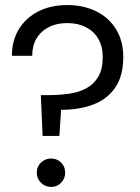

<svg xmlns="http://www.w3.org/2000/svg" viewBox="-20 -732 551 757"><path d="M148 -196 141 -357H172Q214 -357 252.5 -362.5Q291 -368 320.5 -384Q350 -400 367.5 -429.5Q385 -459 385 -507Q385 -549 367.5 -579Q350 -609 318.5 -625Q287 -641 245 -641Q203 -641 172 -625Q141 -609 124 -580.5Q107 -552 107 -512H27Q27 -572 54.5 -617Q82 -662 131 -687Q180 -712 245 -712Q310 -712 360 -687Q410 -662 438 -616Q466 -570 466 -507Q466 -433 434.5 -387Q403 -341 348 -320Q293 -299 221 -299L214 -196ZM182 5Q158 5 141.5 -11.5Q125 -28 125 -51Q125 -75 141.5 -91Q158 -107 182 -107Q205 -107 221 -91Q237 -75 237 -51Q237 -28 221 -11.5Q205 5 182 5Z"/></svg>

Font: DM Sans 9pt 36pt
Style: Regular
Weight: 400
Version: Version 4.004;gftools[0.9.30]